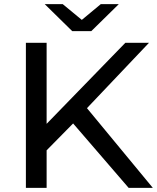

<svg xmlns="http://www.w3.org/2000/svg" viewBox="-20 -907 759 927"><path d="M105 0V-700.2H205.1V-309.1L585 -700.2H699.2L399.9 -384.8L717.8 0H601.1L333 -311L205.1 -181.2V0ZM195.8 -887.2H282.7L375 -811L466.8 -887.2H553.7L420.9 -756.8H328.6Z"/></svg>

Font: Montserrat Medium
Style: Regular
Weight: 500
Designer: Julieta Ulanovsky
Foundry: Julieta Ulanovsky
Version: Version 7.200